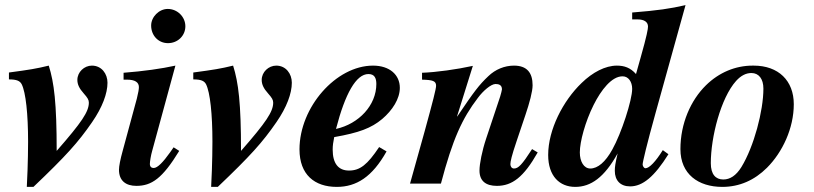

<svg xmlns="http://www.w3.org/2000/svg" viewBox="-20 -719 3188 752"><path d="M15 -408C46 -408 58 -402 65 -389C81 -357 90 -272 90 -164C90 -160 90 -78 85 13H111C238 -108 286 -161 341 -241C381 -299 401 -353 401 -395C401 -430 378 -462 340 -462C310 -462 283 -437 283 -406C283 -389 290 -373 308 -353C323 -336 328 -328 328 -317C328 -282 301 -241 202 -128C202 -316 192 -395 171 -462C122 -450 97 -446 15 -435Z M660 -142 646 -122C619 -84 597 -61 582 -61C574 -61 567 -65 567 -77C567 -86 571 -111 576 -128L667 -462C613 -450 542 -440 464 -434V-407H478C508 -407 524 -397 524 -378C524 -370 522 -357 516 -333L461 -130C451 -94 446 -68 446 -54C446 -11 473 9 514 9C574 9 616 -20 682 -128ZM706 -616C706 -653 675 -684 637 -684C603 -684 572 -653 572 -619C572 -580 600 -550 638 -550C676 -550 706 -579 706 -616Z M737 -408C768 -408 780 -402 787 -389C803 -357 812 -272 812 -164C812 -160 812 -78 807 13H833C960 -108 1008 -161 1063 -241C1103 -299 1123 -353 1123 -395C1123 -430 1100 -462 1062 -462C1032 -462 1005 -437 1005 -406C1005 -389 1012 -373 1030 -353C1045 -336 1050 -328 1050 -317C1050 -282 1023 -241 924 -128C924 -316 914 -395 893 -462C844 -450 819 -446 737 -435Z M1454 -390C1454 -307 1386 -234 1296 -214C1332 -353 1375 -429 1423 -429C1447 -429 1454 -413 1454 -390ZM1465 -143C1419 -74 1390 -51 1347 -51C1305 -51 1283 -79 1283 -133C1283 -149 1285 -162 1289 -182C1386 -199 1434 -217 1477 -253C1517 -287 1546 -332 1546 -375C1546 -426 1506 -462 1441 -462C1296 -462 1153 -299 1153 -134C1153 -35 1212 13 1299 13C1376 13 1438 -26 1494 -126Z M2064 -135C2024 -73 2010 -59 1993 -59C1985 -59 1979 -66 1979 -76C1979 -86 1984 -109 2003 -165L2038 -269C2054 -316 2066 -361 2066 -385C2066 -434 2044 -462 1993 -462C1956 -462 1920 -447 1893 -421C1856 -386 1838 -362 1771 -263H1770L1832 -461C1768 -447 1689 -436 1633 -434V-407C1675 -406 1688 -402 1688 -383C1688 -371 1676 -324 1643 -204L1586 0H1707C1753 -174 1790 -255 1852 -336C1872 -363 1903 -390 1921 -390C1934 -390 1946 -386 1946 -369C1946 -366 1942 -351 1939 -341L1884 -176C1868 -128 1858 -77 1858 -51C1858 -10 1883 9 1926 9C1986 9 2031 -25 2086 -122Z M2456 -371C2456 -327 2414 -197 2378 -133C2351 -84 2321 -59 2292 -59C2267 -59 2251 -86 2251 -122C2251 -164 2272 -242 2305 -308C2334 -366 2376 -421 2419 -420C2441 -420 2456 -399 2456 -371ZM2665 -699C2605 -685 2556 -678 2456 -670V-643H2477C2503 -643 2518 -633 2518 -615C2518 -606 2514 -581 2489 -493L2471 -429C2449 -454 2425 -462 2396 -462C2351 -462 2301 -436 2258 -394C2185 -324 2127 -211 2127 -112C2127 -29 2172 13 2233 13C2294 13 2347 -24 2399 -118C2390 -79 2388 -66 2388 -50C2388 -12 2410 11 2448 11C2497 11 2543 -27 2598 -115L2576 -131C2548 -86 2523 -60 2508 -60C2502 -60 2497 -69 2497 -75C2497 -84 2513 -152 2548 -278Z M2970 -372C2970 -285 2933 -145 2884 -65C2863 -31 2839 -16 2813 -16C2783 -16 2764 -36 2764 -80C2764 -182 2803 -335 2863 -402C2882 -423 2902 -433 2923 -433C2952 -433 2970 -410 2970 -372ZM2928 -462C2860 -462 2796 -435 2745 -385C2685 -326 2645 -235 2645 -135C2645 -37 2715 13 2809 13C2876 13 2935 -13 2984 -62C3045 -123 3089 -217 3089 -311C3089 -403 3029 -462 2932 -462Z"/></svg>

Font: XITS
Style: Bold Italic
Weight: 700
Italic angle: -16.33°
Designer: MicroPress Inc., with final additions and corrections provided by Coen Hoffman, Elsevier (retired)
Version: Version 1.302